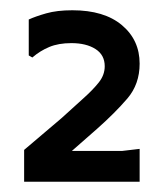

<svg xmlns="http://www.w3.org/2000/svg" viewBox="-20 -847 320 374"><path d="M27 -493V-555L100 -617Q124 -639 142.5 -655.5Q161 -672 172.5 -686.5Q184 -701 184 -718Q184 -740 166 -751.5Q148 -763 119 -763Q94 -763 76 -755.5Q58 -748 43 -735L36 -739V-809Q49 -815 70 -821Q91 -827 121 -827Q183 -827 217.5 -798Q252 -769 252 -723Q252 -683 228 -655Q204 -627 169 -596L120 -553H218L252 -557V-493Z"/></svg>

Font: AR One Sans Medium
Style: Regular
Weight: 500
Designer: Niteesh Yadav
Foundry: Niteesh Yadav
Version: Version 1.001;gftools[0.9.33]